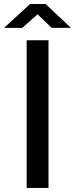

<svg xmlns="http://www.w3.org/2000/svg" viewBox="-39 -920 368 940"><path d="M91.5 -723H198.5V0H91.5ZM214 -783.5 145 -850 70 -783.5H-19L108 -900.5H184L308.5 -783.5Z"/></svg>

Font: Public Sans Medium
Style: Regular
Weight: 500
Designer: The Public Sans Project Authors: Dan O. Williams and USWDS (Libre Franklin designed by Pablo Impallari and Rodrigo Fuenz
Version: Version 1.007